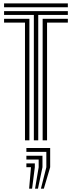

<svg xmlns="http://www.w3.org/2000/svg" viewBox="-20 -820 422 1122"><path d="M177.8 0V-732.8H3.8V-755H376.5V-732.8H203.5V0ZM126 0V-687.8H3.8V-710.2H151.8V0ZM229.2 0V-710.2H376.5V-687.8H255V0ZM3.8 -777.5V-800H376.5V-777.5ZM219 282.5 250.8 157.2V67.5H134.2V45H273.2V157.2L236.2 282.5ZM150.2 282.5 161 157.2H134.2V134.8H183.5V157.2L167.5 282.5ZM184.8 282.5 206 157.2V112.2H134.2V90H228.2V157.2L201.8 282.5Z"/></svg>

Font: Big Shoulders Inline Display Thin ExtraBold
Style: Regular
Weight: 800
Version: Version 2.002